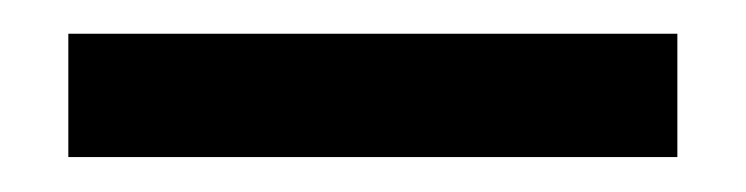

<svg xmlns="http://www.w3.org/2000/svg" viewBox="-20 -750 431 111"><path d="M19.5 -659.2V-730.5H371.6V-659.2Z"/></svg>

Font: Roboto Slab LO
Style: Regular
Weight: 400
Designer: Google
Version: Version 2.000